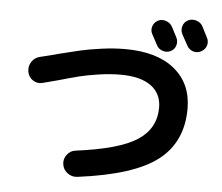

<svg xmlns="http://www.w3.org/2000/svg" viewBox="-56 -901 1112 963"><g transform="rotate(5 500.0 -419.0)"><path d="M774.4 -793Q779.3 -784.2 788.1 -766.6Q796.9 -749 801.8 -740.2Q811.5 -720.7 804.7 -699.7Q797.9 -678.7 778.3 -669.9Q759.8 -661.1 738.8 -668Q717.8 -674.8 708 -694.3Q703.1 -703.1 693.8 -720.7Q684.6 -738.3 679.7 -747.1Q669.9 -765.6 676.3 -785.6Q682.6 -805.7 701.7 -815.9Q720.7 -826.2 742.2 -818.8Q763.7 -811.5 774.4 -793ZM926.8 -807.6Q931.6 -797.9 941.4 -778.8Q951.2 -759.8 955.1 -752Q964.8 -732.4 958 -712.4Q951.2 -692.4 931.2 -682.1Q911.1 -671.9 890.6 -678.7Q870.1 -685.5 859.4 -706.1Q850.6 -723.6 830.1 -759.8Q820.3 -779.3 826.7 -800.3Q833 -821.3 853 -831.1Q873 -840.8 895 -833.5Q917 -826.2 926.8 -807.6ZM153.3 -455.1Q127 -448.2 104.5 -462.9Q82 -477.5 77.1 -504.9Q72.3 -532.2 87.4 -555.2Q102.5 -578.1 128.9 -584Q144.5 -587.9 174.8 -595.2Q205.1 -602.5 216.8 -606.4Q287.1 -624 327.1 -633.3Q367.2 -642.6 430.2 -651.4Q493.2 -660.2 551.8 -660.2Q711.9 -660.2 800.3 -587.9Q888.7 -515.6 888.7 -389.6Q888.7 -221.7 769.5 -129.4Q650.4 -37.1 369.1 -1Q340.8 2.9 318.4 -13.7Q295.9 -30.3 292 -57.6Q288.1 -84 304.7 -106Q321.3 -127.9 346.7 -130.9Q566.4 -159.2 656.2 -218.3Q746.1 -277.3 746.1 -382.8Q746.1 -453.1 692.9 -491.7Q639.6 -530.3 539.1 -530.3Q486.3 -530.3 428.2 -521.5Q370.1 -512.7 333 -503.4Q295.9 -494.1 231.4 -475.6Q193.4 -465.8 153.3 -455.1Z"/></g></svg>

Font: Rounded-X Mgen+ 2m bold
Style: Bold
Weight: 700
Designer: [Source Han Sans]
Ryoko NISHIZUKA  (kana & ideographs); Paul D. Hunt (Latin, Greek & Cyrillic); Wenlong ZHANG  (bopomofo
Version: Version 1.059.20150602